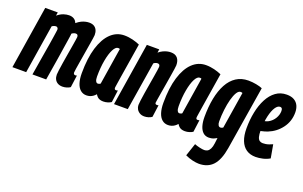

<svg xmlns="http://www.w3.org/2000/svg" viewBox="-105 -947 2465 1561"><g transform="rotate(20 1127.5 -167.0)"><path d="M419.8 10Q395.8 10 378.8 0.6Q361.7 -8.8 352.7 -26.4Q343.7 -44 343.7 -67.2Q343.7 -77.6 347.5 -105.3Q351.3 -133 357.1 -170.4Q362.8 -207.7 369.8 -247.4Q376.7 -287.2 382.5 -322.5Q388.2 -357.8 392 -381.4Q395.8 -405 395.8 -409.9Q395.8 -420.3 391.4 -426.7Q386.9 -433.1 375.9 -433.1Q367.1 -433.1 358.3 -429.5Q349.5 -425.9 341.5 -419.8Q341.1 -416.1 340.6 -409.8Q340 -403.5 339.3 -398.8Q336.5 -378.5 332.2 -351.6Q327.8 -324.7 323.1 -293.4Q318.3 -262.2 313.3 -229Q308.2 -195.8 302.7 -162.9Q297.1 -130 292.4 -99.7Q287.6 -69.3 283.3 -43.8Q278.9 -18.2 276.1 0H157.4Q161.6 -24.5 167 -57.6Q172.4 -90.7 178.6 -128.5Q184.7 -166.2 191.3 -204.8Q197.9 -243.3 203.7 -278.7Q209.4 -314 213.8 -343Q218.2 -372 220.8 -390.1Q223.4 -408.3 223.4 -411.1Q223.4 -417.7 221.2 -422.4Q219 -427.1 215.1 -430.1Q211.2 -433.1 203.6 -433.1Q195.7 -433.1 186.5 -429.6Q177.3 -426.1 170 -420.7L103.2 0H-15.9L70.2 -544H178.8L173.7 -514.6Q201.2 -537.2 226.7 -545.6Q252.2 -554 274.5 -554Q300.2 -554 317.5 -542.7Q334.8 -531.4 341.8 -511.1Q362.7 -528.7 381.4 -537.7Q400 -546.6 416.8 -550.3Q433.6 -554 447.8 -554Q474 -554 490.5 -544Q507 -533.9 515.3 -516Q523.6 -498 523.6 -473.8Q523.6 -467.1 519.7 -441.6Q515.7 -416.1 509.6 -379.5Q503.5 -342.8 496.9 -302.6Q490.3 -262.3 484.2 -226Q478.1 -189.7 474.2 -164.1Q470.2 -138.4 470.2 -131.1Q470.2 -122.2 474.5 -117.5Q478.7 -112.7 486.4 -112.7Q489.3 -112.7 492.7 -113Q496.1 -113.3 500.2 -115.2L486 -9.9Q473.9 -0.7 455.4 4.6Q436.9 10 419.8 10Z M772.8 10Q756.4 10 743.8 5.9Q731.2 1.9 722 -6.6Q712.8 -15.1 705.2 -28.1Q694.7 -15.8 682.6 -7.3Q670.4 1.2 656.6 5.6Q642.7 10 626.2 10Q596.3 10 574.8 -8.5Q553.2 -26.9 541.9 -62.2Q530.6 -97.5 530.6 -146.9Q530.6 -277.2 558.4 -368Q586.2 -458.8 636.2 -506.4Q686.2 -554 753.2 -554Q772.1 -554 790 -551.6Q807.8 -549.2 825 -545.1Q842.1 -541 857.6 -535.6Q873 -530.1 887.4 -524Q869.6 -412.9 858.1 -340.9Q846.5 -268.9 839.8 -226.8Q833 -184.6 830.1 -164.2Q827.1 -143.8 826.1 -137.3Q825.1 -130.7 825.1 -128.7Q825.1 -120.2 828 -116Q830.9 -111.7 839.1 -111.7Q842.9 -111.7 846.8 -112.3Q850.6 -112.9 854.7 -114.8L840.8 -9.8Q829 -1.6 810.6 4.2Q792.2 10 772.8 10ZM704.3 -119.7 754.4 -437Q750.9 -439.2 747.3 -439.8Q743.6 -440.4 738.9 -440.4Q717.6 -440.4 698.7 -403.9Q679.8 -367.4 668.3 -304.7Q656.7 -242 656.7 -164.3Q656.7 -138.1 663.5 -124.9Q670.3 -111.6 681.2 -111.6Q685.6 -111.6 689.7 -112.7Q693.7 -113.8 697.6 -115.5Q701.5 -117.2 704.3 -119.7Z M949.2 -544H1056.4L1052 -514.3Q1070.7 -529.7 1088.3 -538Q1105.8 -546.3 1122.6 -550.2Q1139.4 -554 1154.9 -554Q1193.5 -554 1212.4 -531.6Q1231.3 -509.1 1231.3 -469.6Q1231.3 -462.9 1227.4 -436.4Q1223.4 -409.8 1217.3 -372.1Q1211.2 -334.4 1204.3 -293.5Q1197.3 -252.5 1191.2 -215.9Q1185.1 -179.2 1181.2 -155Q1177.2 -130.7 1177.2 -126.9Q1177.2 -119.4 1181.2 -116.1Q1185.1 -112.7 1192.8 -112.7Q1195.7 -112.7 1199.1 -113Q1202.5 -113.3 1206.6 -115.2L1192.4 -9.9Q1180.3 -0.7 1162.5 4.6Q1144.7 10 1127.6 10Q1103.6 10 1086.7 -0.5Q1069.8 -10.9 1061 -27.1Q1052.1 -43.3 1052.1 -61.6Q1052.1 -73.4 1055.9 -101.8Q1059.7 -130.2 1065.5 -167.4Q1071.2 -204.5 1078.2 -244.2Q1085.1 -284 1090.9 -319.4Q1096.6 -354.9 1100.4 -379.4Q1104.2 -403.9 1104.2 -409.9Q1104.2 -420.3 1099.5 -426.8Q1094.7 -433.4 1082.5 -433.4Q1077.7 -433.4 1071.9 -432Q1066.1 -430.6 1060.5 -427.7Q1054.8 -424.9 1049.7 -420.4L982.2 0H863.1Z M1478.8 10Q1462.4 10 1449.8 5.9Q1437.2 1.9 1428 -6.6Q1418.8 -15.1 1411.2 -28.1Q1400.7 -15.8 1388.6 -7.3Q1376.4 1.2 1362.6 5.6Q1348.7 10 1332.2 10Q1302.3 10 1280.8 -8.5Q1259.2 -26.9 1247.9 -62.2Q1236.6 -97.5 1236.6 -146.9Q1236.6 -277.2 1264.4 -368Q1292.2 -458.8 1342.2 -506.4Q1392.2 -554 1459.2 -554Q1478.1 -554 1496 -551.6Q1513.8 -549.2 1531 -545.1Q1548.1 -541 1563.6 -535.6Q1579 -530.1 1593.4 -524Q1575.6 -412.9 1564.1 -340.9Q1552.5 -268.9 1545.8 -226.8Q1539 -184.6 1536.1 -164.2Q1533.1 -143.8 1532.1 -137.3Q1531.1 -130.7 1531.1 -128.7Q1531.1 -120.2 1534 -116Q1536.9 -111.7 1545.1 -111.7Q1548.9 -111.7 1552.8 -112.3Q1556.6 -112.9 1560.7 -114.8L1546.8 -9.8Q1535 -1.6 1516.6 4.2Q1498.2 10 1478.8 10ZM1410.3 -119.7 1460.4 -437Q1456.9 -439.2 1453.3 -439.8Q1449.6 -440.4 1444.9 -440.4Q1423.6 -440.4 1404.7 -403.9Q1385.8 -367.4 1374.3 -304.7Q1362.7 -242 1362.7 -164.3Q1362.7 -138.1 1369.5 -124.9Q1376.3 -111.6 1387.2 -111.6Q1391.6 -111.6 1395.7 -112.7Q1399.7 -113.8 1403.6 -115.5Q1407.5 -117.2 1410.3 -119.7Z M1557 190.2 1593.8 80.4Q1612.8 88.2 1638.4 94.1Q1664 100 1679.6 100Q1694.8 100 1707.4 92.8Q1720 85.6 1729.2 67.7Q1738.4 49.8 1742.2 19L1748 -28.4Q1736.2 -21.4 1724.1 -16.4Q1712 -11.4 1700.9 -9.4Q1689.8 -7.4 1679.8 -7.4Q1648.8 -7.4 1628.9 -26.1Q1609 -44.8 1599.4 -77.7Q1589.8 -110.6 1589.8 -153.8Q1589.8 -242.2 1604.2 -315.3Q1618.6 -388.4 1647.7 -442.1Q1676.8 -495.8 1721.4 -524.9Q1766 -554 1826 -554Q1842.8 -554 1860.1 -552.3Q1877.4 -550.6 1894 -547.4Q1910.6 -544.2 1924.4 -540.3Q1938.2 -536.4 1947.6 -532L1858.6 17.8Q1841.4 123.8 1796.8 171.9Q1752.2 220 1676 220Q1653.2 220 1621.1 212.7Q1589 205.4 1557 190.2ZM1813.6 -442.2Q1809.2 -443.8 1805.3 -444.7Q1801.4 -445.6 1797.6 -445.6Q1779.2 -445.6 1764 -420.4Q1748.8 -395.2 1737.7 -353.9Q1726.6 -312.6 1720.6 -262.2Q1714.6 -211.8 1714.6 -161.4Q1714.6 -140.6 1721.5 -128.7Q1728.4 -116.8 1740.4 -116.8Q1743.8 -116.8 1748 -117.9Q1752.2 -119 1756.3 -121Q1760.4 -123 1763.2 -125.2Z M2032.6 -284.8Q2046.6 -285.2 2063.5 -289.2Q2080.4 -293.2 2092.4 -299.6Q2124.2 -317.4 2142.6 -348.1Q2161 -378.8 2161.4 -411.6Q2161.4 -428.6 2155.9 -435Q2150.4 -441.4 2140.8 -441.4Q2119.4 -441.8 2100.6 -413.5Q2081.8 -385.2 2069.5 -333.1Q2057.2 -281 2056.4 -210.2Q2056 -172.6 2061.9 -151.8Q2067.8 -131 2079.6 -122.9Q2091.4 -114.8 2107.4 -114.8Q2119.8 -114.8 2132.9 -116.8Q2146 -118.8 2160.6 -123.8Q2175.2 -128.8 2191 -136.2L2211.4 -21Q2184.2 -4.8 2151.7 2.6Q2119.2 10 2090.8 10Q2042.6 10 2009.5 -12.6Q1976.4 -35.2 1959.4 -78.6Q1942.4 -122 1942.4 -184.2Q1942.4 -258 1956 -324.6Q1969.6 -391.2 1996.7 -442.8Q2023.8 -494.4 2064.1 -523.8Q2104.4 -553.2 2158 -553.2Q2197 -553.2 2222.1 -538.6Q2247.2 -524 2259.2 -498.4Q2271.2 -472.8 2271.2 -439.2Q2271.2 -363 2227.4 -304.3Q2183.6 -245.6 2114.6 -218.2Q2090.4 -209 2063.8 -203.5Q2037.2 -198 2009.8 -197.6Z"/></g></svg>

Font: Georama ExtraCondensed Thin
Style: Italic
Weight: 100
Width: 2
Italic angle: -9°
Designer: Jean-Baptiste Levee
Foundry: Production Type
Version: Version 1.001